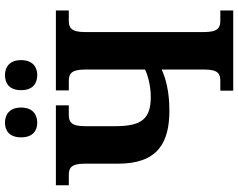

<svg xmlns="http://www.w3.org/2000/svg" viewBox="-113 -846 959 773"><g transform="rotate(-90 366.5 -459.5)"><path d="M451 -789C481 -789 511 -806 511 -854C511 -902 481 -919 451 -919C418 -919 390 -902 390 -854C390 -806 418 -789 451 -789ZM259 -789C290 -789 320 -806 320 -854C320 -902 290 -919 259 -919C228 -919 200 -902 200 -854C200 -806 228 -789 259 -789ZM388 0H711V-52H670C643 -52 624 -60 624 -116V-598C624 -654 643 -662 670 -662H711V-714H389V-662H426C454 -662 473 -654 473 -598V-355C453 -345 410 -332 363 -332C277 -332 245 -366 245 -474V-598C245 -654 264 -662 291 -662H329V-714H7V-662H48C75 -662 94 -654 94 -599V-464C94 -305 177 -257 308 -257C390 -257 442 -274 473 -288V-115C473 -59 454 -52 427 -52H388Z"/></g></svg>

Font: Noto Serif SemiCondensed
Style: Bold
Weight: 700
Width: 4
Designer: Monotype Design Team
Foundry: Monotype Imaging Inc.
Version: Version 2.015